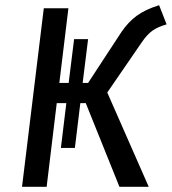

<svg xmlns="http://www.w3.org/2000/svg" viewBox="-20 -721 663 741"><path d="M215 -150 236 -323H199L160 0H65L149 -689H244L209 -401H245L266 -570H320L299 -401H320L449 -598Q475 -636 507.5 -660Q540 -684 594 -701L623 -627Q588 -617 567.5 -602Q547 -587 528 -559L394 -364L554 0H441L311 -323H290L269 -150Z"/></svg>

Font: Yekcdsyqcyvpieeyorgstswgcgt
Style: Regular
Weight: 400
Italic angle: -8°
Designer: Carrois Corporate & Edenspiekermann
Foundry: Carrois Corporate GbR & Edenspiekermann AG
Version: Version 2.001